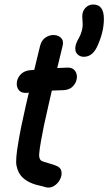

<svg xmlns="http://www.w3.org/2000/svg" viewBox="-20 -832 481 852"><path d="M176 -3Q199 5 217.5 -5.5Q236 -16 246 -35Q256 -54 252.5 -72Q249 -90 228 -97Q222 -100 206.5 -104.5Q191 -109 178 -113Q165 -117 163 -119Q152 -127 154 -150.5Q156 -174 162 -207Q172 -266 194 -360Q199 -381 210 -430L264 -432Q290 -434 304.5 -450Q319 -466 321 -485.5Q323 -505 312 -519Q301 -533 278 -532L234 -530L257 -625Q264 -649 252.5 -662Q241 -675 221.5 -676.5Q202 -678 183.5 -666.5Q165 -655 158 -629Q145 -575 132 -522L109 -520Q84 -516 70 -500Q56 -484 54.5 -464.5Q53 -445 64 -431.5Q75 -418 100 -420L108 -421Q98 -379 94 -361Q72 -265 62 -204Q48 -125 53 -98Q60 -64 78.5 -46Q97 -28 123 -18Q135 -13 153 -9Q171 -5 176 -3ZM352 -580Q388 -580 409 -621Q441 -687 441 -748Q441 -812 394 -812Q373 -812 359 -797Q345 -782 345 -759Q345 -750 346 -742Q347 -733 347 -723Q347 -709 342.5 -693.5Q338 -678 331 -665Q314 -637 314 -617Q314 -600 325 -590Q336 -580 352 -580Z"/></svg>

Font: Balsamiq Sans
Style: Italic
Weight: 400
Italic angle: -12°
Designer: Michael Angeles
Foundry: Balsamiq SRL
Version: Version 1.020; ttfautohint (v1.8.4.7-5d5b);gftools[0.9.26]